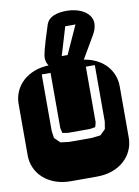

<svg xmlns="http://www.w3.org/2000/svg" viewBox="-104 -1022 786 1089"><g transform="rotate(-10 289.0 -478.0)"><path d="M364.3 -668.9Q413.6 -668.9 453.6 -654.3Q493.7 -639.6 521.7 -614.3Q549.8 -588.9 564.9 -554.9Q580.1 -521 580.1 -482.9V-186Q580.1 -147.9 564.9 -114Q549.8 -80.1 521.7 -54.7Q493.7 -29.3 453.6 -14.6Q413.6 0 364.3 0H213.9Q164.6 0 124.5 -14.6Q84.5 -29.3 56.4 -54.7Q28.3 -80.1 13.2 -114Q-2 -147.9 -2 -186V-482.9Q-2 -521 13.2 -554.9Q28.3 -588.9 56.4 -614.3Q84.5 -639.6 124.5 -654.3Q164.6 -668.9 213.9 -668.9ZM461.9 -625H410.2V-305.2Q409.2 -298.8 407 -291.5Q404.8 -284.2 402.8 -277.8L371.1 -272.9H246.1L213.9 -277.8L207 -307.1V-625H156.2V-299.8L162.1 -257.8L193.8 -227.1L243.2 -221.2H374L423.8 -227.1L455.1 -257.8L461.9 -299.8ZM248 -631.3Q236.8 -636.2 226.1 -644.3Q215.3 -652.3 207 -663.1Q198.7 -673.8 193.8 -686.8Q189 -699.7 189 -714.4Q189 -719.2 190.4 -729.5Q191.9 -739.7 197.3 -760.5Q202.6 -781.2 212.6 -814.9Q222.7 -848.6 239.7 -900.9Q245.6 -916 256.8 -926.8Q268.1 -937.5 283.4 -943.8Q298.8 -950.2 317.6 -953.1Q336.4 -956.1 356.9 -956.1Q384.3 -956.1 410.2 -949.7Q436 -943.4 456.3 -930.9Q476.6 -918.5 488.8 -900.1Q501 -881.8 501 -857.9Q500.5 -844.2 495.8 -827.9Q491.2 -811.5 480 -793L402.8 -661.1Q397 -651.4 392.1 -644Q387.2 -636.7 381.8 -631.3ZM394 -871.1H335L286.1 -708H319.8Z"/></g></svg>

Font: Monofett
Style: Regular
Weight: 400
Designer: vernon adams
Foundry: vernon adams
Version: Version 1.000